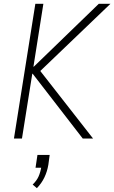

<svg xmlns="http://www.w3.org/2000/svg" viewBox="-20 -725 598 1005"><path d="M53 0 165 -705H207L155 -376H157L497 -705H558L180 -343L174 -375L467 0H413L151 -339H149L95 0ZM173 260 151 241Q172 221 182 198.5Q192 176 197 145L202 153H166L176 86H240L233 138Q227 173 212.5 203.5Q198 234 173 260Z"/></svg>

Font: Nunito Sans 10pt Condensed ExtraLight
Style: Italic
Weight: 250
Width: 3
Italic angle: -9°
Designer: Vernon Adams
Foundry: Vernon Adams
Version: Version 3.101;gftools[0.9.27]